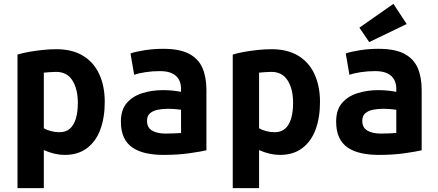

<svg xmlns="http://www.w3.org/2000/svg" viewBox="-20 -794 2280 999"><path d="M71 185V-510Q96 -518 130 -524Q164 -530 201 -534Q238 -538 273 -538Q355 -538 411 -504.5Q467 -471 496 -409Q525 -347 525 -263Q525 -182 502 -120Q479 -58 432.5 -23Q386 12 317 12Q291 12 264.5 6Q238 0 208 -13V185ZM289 -106Q322 -106 343 -124Q364 -142 374.5 -176.5Q385 -211 385 -259Q385 -330 357 -375Q329 -420 272 -420Q256 -420 238 -418.5Q220 -417 208 -416V-127Q222 -118 244.5 -112Q267 -106 289 -106Z M831 12Q781 12 740 3Q699 -6 669.5 -26Q640 -46 624.5 -79.5Q609 -113 609 -161Q609 -223 640 -258.5Q671 -294 721 -309.5Q771 -325 827 -325Q855 -325 879 -322.5Q903 -320 922 -316V-333Q922 -359 911 -379.5Q900 -400 876 -412Q852 -424 812 -424Q773 -424 737 -418.5Q701 -413 678 -405L659 -516Q684 -525 731.5 -532.5Q779 -540 829 -540Q915 -540 964 -514Q1013 -488 1033.5 -440Q1054 -392 1054 -326V-12Q1024 -5 964.5 3.5Q905 12 831 12ZM841 -99Q863 -99 884.5 -100Q906 -101 922 -102V-223Q909 -225 890 -226.5Q871 -228 855 -228Q826 -228 801 -223Q776 -218 760.5 -204.5Q745 -191 745 -165Q745 -130 771.5 -114.5Q798 -99 841 -99Z M1191 185V-510Q1216 -518 1250 -524Q1284 -530 1321 -534Q1358 -538 1393 -538Q1475 -538 1531 -504.5Q1587 -471 1616 -409Q1645 -347 1645 -263Q1645 -182 1622 -120Q1599 -58 1552.5 -23Q1506 12 1437 12Q1411 12 1384.5 6Q1358 0 1328 -13V185ZM1409 -106Q1442 -106 1463 -124Q1484 -142 1494.5 -176.5Q1505 -211 1505 -259Q1505 -330 1477 -375Q1449 -420 1392 -420Q1376 -420 1358 -418.5Q1340 -417 1328 -416V-127Q1342 -118 1364.5 -112Q1387 -106 1409 -106Z M1951 12Q1901 12 1860 3Q1819 -6 1789.5 -26Q1760 -46 1744.5 -79.5Q1729 -113 1729 -161Q1729 -223 1760 -258.5Q1791 -294 1841 -309.5Q1891 -325 1947 -325Q1975 -325 1999 -322.5Q2023 -320 2042 -316V-333Q2042 -359 2031 -379.5Q2020 -400 1996 -412Q1972 -424 1932 -424Q1893 -424 1857 -418.5Q1821 -413 1798 -405L1779 -516Q1804 -525 1851.5 -532.5Q1899 -540 1949 -540Q2035 -540 2084 -514Q2133 -488 2153.5 -440Q2174 -392 2174 -326V-12Q2144 -5 2084.5 3.5Q2025 12 1951 12ZM1961 -99Q1983 -99 2004.5 -100Q2026 -101 2042 -102V-223Q2029 -225 2010 -226.5Q1991 -228 1975 -228Q1946 -228 1921 -223Q1896 -218 1880.5 -204.5Q1865 -191 1865 -165Q1865 -130 1891.5 -114.5Q1918 -99 1961 -99ZM1901 -575 1850 -650 2027 -774 2096 -669Z"/></svg>

Font: Ubuntu Sans Mono
Style: Regular
Weight: 400
Monospace: yes
Designer: Dalton Maag Ltd
Foundry: Dalton Maag Ltd
Version: Version 1.006